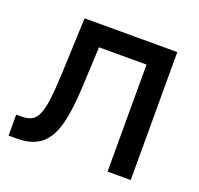

<svg xmlns="http://www.w3.org/2000/svg" viewBox="-97 -622 753 727"><g transform="rotate(20 279.5 -258.0)"><path d="M7.3 0V-84.5H27.8Q51.8 -84.5 67.6 -92Q83.5 -99.6 93.3 -120.6Q103 -141.6 108.4 -181.6Q113.8 -221.7 116.7 -287.6L126 -515.6H499.5V0H406.2V-431.2H214.8L206.5 -257.3Q202.1 -168 186 -111.1Q169.9 -54.2 135.3 -27.1Q100.6 0 41 0Z"/></g></svg>

Font: Inter Cardless Display
Style: Regular
Weight: 400
Designer: Rasmus Andersson
Foundry: rsms
Version: Version 4.001;git-9221beed3